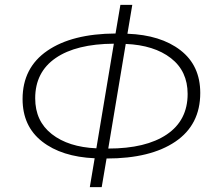

<svg xmlns="http://www.w3.org/2000/svg" viewBox="-20 -758 872 791"><path d="M370 -106Q234 -112 153.5 -175Q73 -238 73 -350Q73 -479 175 -549Q277 -619 456 -620L476 -738H525L505 -619Q642 -614 723.5 -551Q805 -488 805 -375Q805 -244 702.5 -174.5Q600 -105 419 -105L399 13H350ZM377 -147 449 -578Q294 -577 209.5 -519Q125 -461 125 -353Q125 -259 193.5 -205.5Q262 -152 377 -147ZM753 -371Q753 -465 684 -518.5Q615 -572 498 -577L426 -146Q581 -146 667 -204Q753 -262 753 -371Z"/></svg>

Font: Nebula Sans Light
Style: Regular
Weight: 300
Italic angle: -9°
Designer: Paul D. Hunt for Adobe (as Source Sans)
Foundry: Nebula Entertainment & Broadcasting LLC
Version: Version 1.010